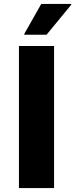

<svg xmlns="http://www.w3.org/2000/svg" viewBox="-20 -953 381 973"><path d="M103 -777H216L341 -929V-933H189L103 -781ZM76 -720V0H254V-720Z"/></svg>

Font: Kufam Arabic Latin Roman Bold
Style: Regular
Weight: 700
Designer: Wael Morcos & Artur Schmal
Version: Version 1.200;PS 001.200;hotconv 1.0.88;makeotf.lib2.5.64775